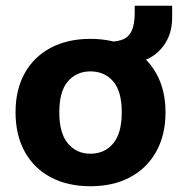

<svg xmlns="http://www.w3.org/2000/svg" viewBox="-20 -636 629 667"><path d="M294 11Q215 11 156.5 -20Q98 -51 66 -109Q34 -167 34 -246Q34 -325 66 -382Q98 -439 156.5 -470Q215 -501 294 -501Q373 -501 431.5 -470Q490 -439 522.5 -381.5Q555 -324 555 -246Q555 -167 522.5 -109Q490 -51 431.5 -20Q373 11 294 11ZM294 -102Q343 -102 373 -137.5Q403 -173 403 -246Q403 -319 373 -353.5Q343 -388 294 -388Q246 -388 216 -353.5Q186 -319 186 -246Q186 -173 216 -137.5Q246 -102 294 -102ZM446 -418 357 -473V-491Q388 -491 408 -499.5Q428 -508 438 -530Q448 -552 448 -592V-616H578V-574Q578 -532 561.5 -499Q545 -466 515.5 -444.5Q486 -423 446 -418Z"/></svg>

Font: Nunito Sans 12pt ExtraLight 12pt ExtraBold
Style: Regular
Weight: 800
Version: Version 3.101;gftools[0.9.27]